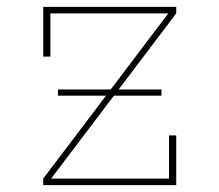

<svg xmlns="http://www.w3.org/2000/svg" viewBox="-20 -540 640 560"><path d="M106 0V-19L471 -501H127V-375H106V-520H494V-501L129 -19H473V-145H494V0ZM451 -261H149V-279H451Z"/></svg>

Font: Iosevka HT Thin Extended
Style: Regular
Weight: 100
Width: 7
Monospace: yes
Designer: Belleve Invis
Foundry: Belleve Invis
Version: Version 32.3.0; ttfautohint (v1.8.4)